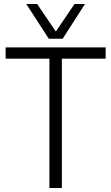

<svg xmlns="http://www.w3.org/2000/svg" viewBox="-20 -936 554 956"><path d="M506 -644H288V0H226V-644H8V-700H506ZM403 -916 292 -743H223L111 -916H165L258 -779L351 -916Z"/></svg>

Font: Georama ExtraCondensed Thin Light
Style: Regular
Weight: 300
Version: Version 1.001